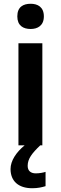

<svg xmlns="http://www.w3.org/2000/svg" viewBox="-20 -772 323 1020"><path d="M143 -752C103 -752 72 -735 72 -685C72 -636 103 -618 143 -618C180 -618 213 -636 213 -685C213 -735 180 -752 143 -752ZM127 109C127 72 149 43 194 0H205V-542H78V0H111C66 37 36 82 36 126C36 190 78 228 151 228C181 228 202 223 222 217V141C210 145 190 149 170 149C144 149 127 136 127 109Z"/></svg>

Font: Noto Sans Khmer UI SemiBold
Style: Regular
Weight: 600
Designer: Danh Hong and the Monotype Design Team
Foundry: Monotype Imaging Inc.
Version: Version 2.002